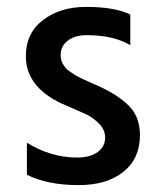

<svg xmlns="http://www.w3.org/2000/svg" viewBox="-20 -532 459 557"><path d="M386 -140Q386 -72 338 -33.5Q290 5 208 5Q118 5 58 -25V-118Q128 -75 203 -75Q242 -75 263.5 -91Q285 -107 285 -133Q285 -155 268 -172.5Q251 -190 233.5 -198.5Q216 -207 174 -225Q55 -274 55 -369Q55 -436 105 -474Q155 -512 230 -512Q312 -512 358 -490V-401Q309 -430 232 -430Q197 -430 176.5 -414Q156 -398 156 -372Q156 -365 157.5 -358.5Q159 -352 163 -345.5Q167 -339 170.5 -334.5Q174 -330 182 -325Q190 -320 194.5 -316.5Q199 -313 209.5 -308Q220 -303 225 -300.5Q230 -298 242.5 -292.5Q255 -287 260 -285Q319 -259 352.5 -226.5Q386 -194 386 -140Z"/></svg>

Font: Hind Vadodara Medium
Style: Regular
Weight: 500
Designer: Hitesh Malaviya
Foundry: Indian Type Foundry
Version: Version 1.001;PS 1.0;hotconv 1.0.86;makeotf.lib2.5.63406; tt